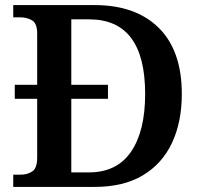

<svg xmlns="http://www.w3.org/2000/svg" viewBox="-20 -734 790 754"><path d="M32 0V-48H60Q88 -48 107 -61Q126 -74 126 -115V-346H38V-401H126V-602Q126 -642 106 -654Q86 -666 58 -666H32V-714H352Q513 -714 603.5 -624.5Q694 -535 694 -365Q694 -255 655.5 -173Q617 -91 541 -45.5Q465 0 352 0ZM329 -57Q439 -57 494.5 -138Q550 -219 550 -365Q550 -658 330 -658H260V-401H404V-346H260V-57Z"/></svg>

Font: Noto Serif Hentaigana SemiBold
Style: Regular
Weight: 600
Designer: Kazuhiro Yamada
Foundry: nipponia
Version: Version 1.000; ttfautohint (v1.8.4.7-5d5b)